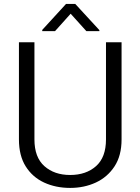

<svg xmlns="http://www.w3.org/2000/svg" viewBox="-20 -920 693 950"><path d="M504.4 -710.9H581.5V-230Q581.5 -149.9 546.6 -96.7Q511.7 -43.5 454.1 -16.8Q396.5 9.8 327.1 9.8Q255.9 9.8 198.2 -16.8Q140.6 -43.5 107.2 -96.7Q73.7 -149.9 73.7 -230V-710.9H150.4V-230Q150.4 -141.6 199.7 -97.9Q249 -54.2 327.1 -54.2Q405.8 -54.2 455.1 -97.9Q504.4 -141.6 504.4 -230ZM352.5 -900.4 471.7 -771V-766.1H407.2L329.6 -852.1L252.4 -766.1H189V-772L306.6 -900.4Z"/></svg>

Font: Vazirmatn RD Light
Style: Regular
Weight: 300
Designer: Saber Rastikerdar
Foundry: Saber Rastikerdar
Version: Version 32.102